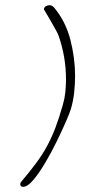

<svg xmlns="http://www.w3.org/2000/svg" viewBox="-20 -689 330 739"><path d="M69 30Q58 30 58 20Q58 14 63 9Q96 -30 120 -62.5Q144 -95 161.5 -127.5Q179 -160 193.5 -198Q208 -236 222 -286Q229 -310 231.5 -334.5Q234 -359 234 -384Q234 -471 205 -553Q202 -561 193 -577Q184 -593 174 -610.5Q164 -628 156.5 -640.5Q149 -653 149 -653Q149 -661 156.5 -665Q164 -669 170 -669Q181 -669 189 -659Q233 -606 251 -535.5Q269 -465 269 -397Q269 -365 265.5 -333Q262 -301 253 -270Q249 -256 234 -221.5Q219 -187 198 -144Q177 -101 153.5 -61.5Q130 -22 108 4Q86 30 69 30Z"/></svg>

Font: Ms Madi
Style: Regular
Weight: 400
Designer: Robert E. Leuschke
Foundry: Robert E. Leuschke
Version: Version 1.010; ttfautohint (v1.8.3)